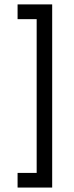

<svg xmlns="http://www.w3.org/2000/svg" viewBox="-20 -760 335 864"><path d="M145 18.1V-673.8H59.1V-740.2H214.8V84H59.1V18.1Z"/></svg>

Font: D-DIN-PRO
Style: Regular
Weight: 400
Designer: Charles Nix
Foundry: Datto Inc.
Version: Version 1.000;hotconv 1.0.109;makeotfexe 2.5.65596